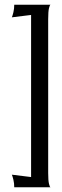

<svg xmlns="http://www.w3.org/2000/svg" viewBox="-20 -709 263 809"><path d="M40 80Q40 63 36.5 48.5Q33 34 30 27L111 37V-646L30 -636Q33 -643 36.5 -657.5Q40 -672 40 -689H193Q190 -689 186.5 -675Q183 -661 183 -628V20Q183 52 186.5 66Q190 80 193 80Z"/></svg>

Font: Red Rose Medium
Style: Regular
Weight: 500
Designer: Jaikishan Patel
Version: Version 2.000